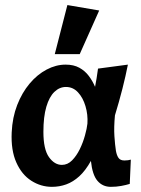

<svg xmlns="http://www.w3.org/2000/svg" viewBox="-20 -718 551 752"><path d="M183.5 13.8Q139.9 13.8 102.5 -10.2Q65.1 -34.1 43.9 -81.8Q22.6 -129.5 25.8 -199.6Q28.5 -258.3 47.4 -306.8Q66.3 -355.3 96.1 -390.7Q125.8 -426.1 162.6 -445.5Q199.3 -464.9 237.1 -464.9Q268.6 -464.9 290.7 -452.7Q312.8 -440.6 327.8 -420.6Q342.8 -400.6 352.3 -378Q354.7 -389.1 358.3 -411.1Q361.9 -433 363.9 -449.3L480.9 -464.9Q472.3 -421 459.4 -370.1Q446.4 -319.2 430.2 -266.3Q425.8 -219.5 428.1 -184.8Q430.4 -150.1 434 -127.6Q437.2 -109.3 444.3 -99.4Q451.4 -89.5 467.2 -89.5Q474.3 -89.5 481.4 -90.4Q488.4 -91.4 492.4 -92.8L488.2 2.3Q473.2 6.9 454.4 10.3Q435.5 13.8 414.2 13.8Q382 13.8 361.8 -9.7Q341.7 -33.1 336.1 -87.8Q315 -49.9 290.6 -27.6Q266.1 -5.4 239.4 4.2Q212.7 13.8 183.5 13.8ZM222.4 -72.2Q244.9 -72.2 262.3 -89.9Q279.7 -107.6 292.5 -133.7Q305.2 -159.9 312.8 -187.5Q320.5 -215.1 322.4 -233.9Q324.7 -269.2 314.8 -302.2Q305 -335.3 285.5 -356.3Q266 -377.4 238.3 -377.4Q213 -377.4 193 -358.1Q173 -338.8 161.5 -299.9Q150 -260.9 150 -201.6Q150 -133.1 171.8 -102.6Q193.5 -72.2 222.4 -72.2ZM194.5 -505.9 243.9 -698.2 368.5 -676.9 292.2 -505.9Z"/></svg>

Font: Ancizar Sans Thin
Style: Italic
Weight: 100
Italic angle: -4°
Designer: Cesar Puertas, Viviana Monsalve, Julian Moncada, Julian Prieto, Jose Castro, Mariel Hernandez, Felipe Aragon, Sara Alarc
Version: Version 8.100